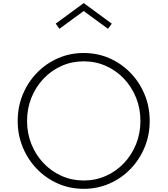

<svg xmlns="http://www.w3.org/2000/svg" viewBox="-20 -1174 1056 1210"><path d="M507.5 16Q421 16 345.5 -17Q270 -50 213 -108.8Q156 -167.5 123.8 -245.2Q91.5 -323 91.5 -412Q91.5 -501.5 123.8 -579Q156 -656.5 213 -715.2Q270 -774 345.5 -807Q421 -840 507.5 -840Q594 -840 669.5 -807Q745 -774 802 -715.2Q859 -656.5 891.2 -579Q923.5 -501.5 923.5 -412Q923.5 -323 891.2 -245.2Q859 -167.5 802 -108.8Q745 -50 669.5 -17Q594 16 507.5 16ZM507.5 -36.5Q582.5 -36.5 647.5 -65.5Q712.5 -94.5 761.2 -146Q810 -197.5 837.5 -265.5Q865 -333.5 865 -412Q865 -490.5 837.5 -558.5Q810 -626.5 761.2 -678Q712.5 -729.5 647.5 -758.5Q582.5 -787.5 507.5 -787.5Q433 -787.5 368 -758.5Q303 -729.5 254.2 -678Q205.5 -626.5 178 -558.5Q150.5 -490.5 150.5 -412Q150.5 -333.5 178 -265.5Q205.5 -197.5 254.2 -146Q303 -94.5 368 -65.5Q433 -36.5 507.5 -36.5ZM354.5 -992.5 331 -1025 507.5 -1154.5 684.5 -1025 660.5 -992.5 507.5 -1104.5Z"/></svg>

Font: Spartan Thin Light
Style: Regular
Weight: 300
Version: Version 1.004